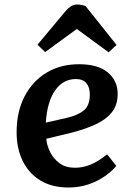

<svg xmlns="http://www.w3.org/2000/svg" viewBox="-20 -821 593 855"><path d="M332 -535Q416 -535 460 -498.5Q504 -462 504 -403Q504 -352 477 -319.5Q450 -287 403.5 -266Q357 -245 298 -230L186 -203Q189 -172 204 -142.5Q219 -113 246 -93.5Q273 -74 314 -74Q349 -74 383.5 -88Q418 -102 457 -134L498 -82Q480 -60 448.5 -37.5Q417 -15 375.5 -0.5Q334 14 285 14Q212 14 160.5 -17Q109 -48 81.5 -103.5Q54 -159 54 -232Q54 -323 89 -391Q124 -459 186.5 -497Q249 -535 332 -535ZM380 -400Q380 -433 364.5 -451Q349 -469 318 -469Q261 -469 225.5 -418.5Q190 -368 184 -275L277 -296Q328 -308 354 -330Q380 -352 380 -400ZM499 -621 464 -588 322 -692 181 -589 147 -622 269 -768Q296 -801 322 -801Q341 -801 361 -794Z"/></svg>

Font: Literata 7pt SemiBold
Style: Italic
Weight: 600
Italic angle: -2°
Designer: Latin by Veronika Burian and Jose Scaglione. Greek by Irene Vlachou. Cyrillic by Vera Evstafieva
Foundry: TypeTogether
Version: Version 3.002